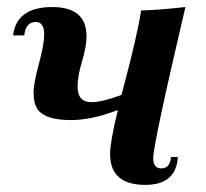

<svg xmlns="http://www.w3.org/2000/svg" viewBox="-20 -518 584 545"><path d="M324.7 -248.5Q328.1 -260.7 331.5 -273.9Q370.6 -420.9 380.4 -488.3Q427.7 -489.3 506.3 -498Q415 -109.4 415 -69.3Q415 -40 437.5 -40Q462.9 -40 465.3 -72.3H484.9Q480 6.8 392.1 6.8Q292.5 6.8 292.5 -81.1Q292.5 -114.7 314.5 -205.6Q240.2 -177.2 181.2 -177.2Q109.9 -177.2 87.9 -206.1Q75.2 -222.7 75.2 -255.9Q75.2 -280.3 90.3 -336.4Q105.5 -392.6 105.5 -419.9Q105.5 -455.6 81.5 -455.6Q53.2 -455.6 48.8 -417.5H17.1Q26.9 -498 128.4 -498Q225.6 -498 225.6 -415Q225.6 -386.2 212.9 -344Q200.2 -301.8 200.2 -272Q200.2 -228 239.7 -228Q270 -228 324.7 -248.5Z"/></svg>

Font: Munson
Style: Bold Italic
Weight: 700
Italic angle: -12°
Designer: Paul James MIller
Foundry: High-Logic / Made with FontCreator
Version: Version 2.10;May 5, 2019;FontCreator 11.5.0.2430 64-bit